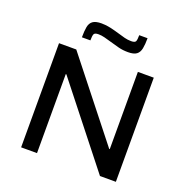

<svg xmlns="http://www.w3.org/2000/svg" viewBox="-155 -1049 1160 1192"><g transform="rotate(20 425.0 -452.5)"><path d="M112 0V-688H226L629 -178H633V-688H738V0H633L221 -522H217V0ZM233 -771Q233 -812 238 -839.5Q243 -867 261.5 -880.5Q280 -894 319 -894Q350 -894 380 -887Q410 -880 440 -871Q463 -864 484 -858.5Q505 -853 528 -853Q553 -853 558 -864Q563 -875 563 -905H618Q618 -864 612.5 -836.5Q607 -809 589 -795.5Q571 -782 533 -782Q498 -782 469.5 -789.5Q441 -797 410 -806Q387 -813 365 -818.5Q343 -824 324 -824Q299 -824 294 -812.5Q289 -801 289 -771Z"/></g></svg>

Font: Saira Expanded Medium
Style: Regular
Weight: 500
Width: 7
Designer: Hector Gatti with collaboration of the Omnibus-Type team
Foundry: Omnibus-Type
Version: Version 1.100; ttfautohint (v1.8.3)